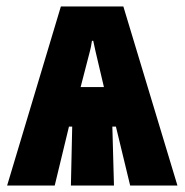

<svg xmlns="http://www.w3.org/2000/svg" viewBox="-20 -573 570 593"><path d="M2 0 168 -553H361L528 0H382L338 -182H327L332 0H199L203 -182H193L149 0ZM229 -304H301L281 -389Q278 -402 275 -414.5Q272 -427 268 -447H264Q261 -426 257.5 -414Q254 -402 251 -389Z"/></svg>

Font: Noto Sans Mono Condensed Black
Style: Regular
Weight: 900
Width: 3
Designer: Monotype Design Team
Foundry: Monotype Imaging Inc.
Version: Version 2.014